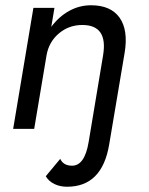

<svg xmlns="http://www.w3.org/2000/svg" viewBox="-20 -490 565 730"><path d="M235 220Q208 220 186.5 209.5Q165 199 154 180L209 114Q221 140 254 140Q302 140 317 50L372 -280Q391 -395 293 -395Q242 -395 204 -363Q166 -331 157 -280L110 0H30L107 -460H187L175 -388Q204 -427 243 -448.5Q282 -470 326 -470Q401 -470 434.5 -423Q468 -376 454 -290L395 60Q368 220 235 220Z"/></svg>

Font: Jost*
Style: Italic
Weight: 400
Italic angle: -10°
Version: Version 3.7